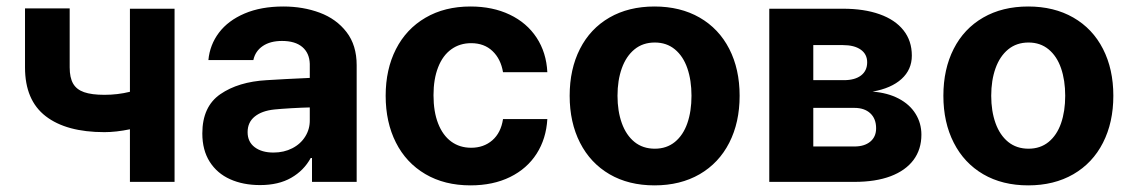

<svg xmlns="http://www.w3.org/2000/svg" viewBox="-20 -557 3464 588"><path d="M514.6 0H377.9V-161.1Q335.4 -152.3 299.8 -152.3Q183.1 -152.3 119.9 -201.2Q56.6 -250 56.6 -350.6V-531.2H193.4V-350.6Q193.4 -319.3 203.9 -301Q214.4 -282.7 237.5 -274.7Q260.7 -266.6 299.8 -266.6Q340.3 -266.6 377.9 -275.9V-530.3H514.6Z M796.9 -311.5Q850.6 -314.9 928.7 -318.4V-361.3Q927.7 -394.5 905.8 -413.1Q883.8 -431.6 843.8 -431.6Q807.6 -431.6 784.7 -416Q761.7 -400.4 755.9 -373H618.2Q622.6 -419.9 650.6 -457Q678.7 -494.1 729 -515.6Q779.3 -537.1 847.7 -537.1Q908.2 -537.1 959.2 -518.1Q1010.3 -499 1041.3 -458.7Q1072.3 -418.5 1072.3 -357.4V0H935.5V-73.2H931.6Q910.6 -34.7 871.8 -12.5Q833 9.8 776.4 9.8Q724.6 9.8 684.8 -8.1Q645 -25.9 622.3 -61.5Q599.6 -97.2 599.6 -148.4Q599.6 -230.5 654.8 -268.6Q710 -306.6 796.9 -311.5ZM817.4 -89.8Q849.6 -89.8 875.2 -103Q900.9 -116.2 915 -139.2Q929.2 -162.1 928.7 -189.5V-228Q905.8 -227.5 872.1 -225.6Q838.4 -223.6 820.3 -221.7Q782.2 -217.8 760.3 -200.2Q738.3 -182.6 738.3 -152.3Q738.3 -122.6 760 -106.2Q781.7 -89.8 817.4 -89.8Z M1161.1 -263.7Q1161.1 -344.7 1192.6 -406.5Q1224.1 -468.3 1283 -502.7Q1341.8 -537.1 1420.9 -537.1Q1488.8 -537.1 1541 -512.2Q1593.3 -487.3 1623.3 -441.7Q1653.3 -396 1656.2 -335.9H1520.5Q1513.7 -376.5 1488.3 -400.6Q1462.9 -424.8 1422.9 -424.8Q1388.2 -424.8 1362.1 -406Q1335.9 -387.2 1321.8 -351.1Q1307.6 -314.9 1307.6 -265.6Q1307.6 -214.8 1321.8 -178.7Q1335.9 -142.6 1361.8 -123.5Q1387.7 -104.5 1422.9 -104.5Q1461.4 -104.5 1487.8 -127.4Q1514.2 -150.4 1520.5 -192.4H1656.2Q1652.8 -132.3 1623.5 -86.4Q1594.2 -40.5 1542.2 -14.9Q1490.2 10.7 1420.9 10.7Q1341.3 10.7 1282.5 -23.9Q1223.6 -58.6 1192.4 -120.6Q1161.1 -182.6 1161.1 -263.7Z M1724.6 -263.7Q1724.6 -345.2 1756.1 -407.2Q1787.6 -469.2 1846.4 -503.2Q1905.3 -537.1 1984.4 -537.1Q2063.5 -537.1 2122.6 -503.2Q2181.6 -469.2 2213.4 -407.2Q2245.1 -345.2 2245.1 -263.7Q2245.1 -182.1 2213.4 -119.9Q2181.6 -57.6 2122.6 -23.4Q2063.5 10.7 1984.4 10.7Q1905.3 10.7 1846.7 -23.4Q1788.1 -57.6 1756.3 -119.9Q1724.6 -182.1 1724.6 -263.7ZM2097.7 -263.7Q2097.7 -311 2085 -347.9Q2072.3 -384.8 2046.9 -405.8Q2021.5 -426.8 1985.4 -426.8Q1948.7 -426.8 1923.1 -405.8Q1897.5 -384.8 1884.3 -347.9Q1871.1 -311 1871.1 -263.7Q1871.1 -216.8 1884.3 -179.9Q1897.5 -143.1 1923.1 -122.3Q1948.7 -101.6 1985.4 -101.6Q2021.5 -101.6 2046.9 -122.3Q2072.3 -143.1 2085 -179.7Q2097.7 -216.3 2097.7 -263.7Z M2335.9 -530.3H2561.5Q2626.5 -530.3 2673.8 -513.4Q2721.2 -496.6 2746.8 -464.4Q2772.5 -432.1 2772.5 -386.7Q2772.5 -343.8 2741 -315.2Q2709.5 -286.6 2652.3 -276.4Q2698.2 -272.9 2732.2 -255.1Q2766.1 -237.3 2783.9 -208.5Q2801.8 -179.7 2801.8 -144.5Q2801.8 -99.6 2777.6 -67.1Q2753.4 -34.7 2707.5 -17.3Q2661.6 0 2596.7 0H2335.9ZM2663.1 -164.1Q2663.1 -193.4 2645.3 -210Q2627.4 -226.6 2596.7 -226.6H2470.7V-108.4H2596.7Q2627.4 -108.4 2645.3 -123.3Q2663.1 -138.2 2663.1 -164.1ZM2635.7 -366.2Q2635.7 -391.1 2616 -405Q2596.2 -418.9 2561.5 -418.9H2470.7V-311.5H2564.5Q2598.1 -311.5 2616.9 -325.9Q2635.7 -340.3 2635.7 -366.2Z M2869.1 -263.7Q2869.1 -345.2 2900.6 -407.2Q2932.1 -469.2 2991 -503.2Q3049.8 -537.1 3128.9 -537.1Q3208 -537.1 3267.1 -503.2Q3326.2 -469.2 3357.9 -407.2Q3389.6 -345.2 3389.6 -263.7Q3389.6 -182.1 3357.9 -119.9Q3326.2 -57.6 3267.1 -23.4Q3208 10.7 3128.9 10.7Q3049.8 10.7 2991.2 -23.4Q2932.6 -57.6 2900.9 -119.9Q2869.1 -182.1 2869.1 -263.7ZM3242.2 -263.7Q3242.2 -311 3229.5 -347.9Q3216.8 -384.8 3191.4 -405.8Q3166 -426.8 3129.9 -426.8Q3093.3 -426.8 3067.6 -405.8Q3042 -384.8 3028.8 -347.9Q3015.6 -311 3015.6 -263.7Q3015.6 -216.8 3028.8 -179.9Q3042 -143.1 3067.6 -122.3Q3093.3 -101.6 3129.9 -101.6Q3166 -101.6 3191.4 -122.3Q3216.8 -143.1 3229.5 -179.7Q3242.2 -216.3 3242.2 -263.7Z"/></svg>

Font: WEMIX Pretendard
Style: Bold
Weight: 700
Designer: Base glyphs from Inter by Rasmus Andersson; Hangeul glyphs from Noto Sans CJK(Source Han Sans) by Jang Soo-young and Kan
Foundry: Kil Hyung-jin
Version: Version 1.000